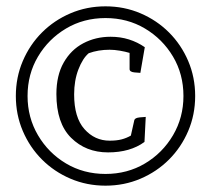

<svg xmlns="http://www.w3.org/2000/svg" viewBox="-20 -803 666 606"><path d="M313 -217Q254 -217 202.5 -239Q151 -261 112.5 -299.5Q74 -338 52 -389.5Q30 -441 30 -500Q30 -559 52 -610.5Q74 -662 112.5 -700.5Q151 -739 202.5 -761Q254 -783 313 -783Q372 -783 423.5 -761Q475 -739 513.5 -700.5Q552 -662 574 -610.5Q596 -559 596 -500Q596 -441 574 -389.5Q552 -338 513.5 -299.5Q475 -261 423.5 -239Q372 -217 313 -217ZM313 -254Q382 -254 437.5 -287Q493 -320 526 -376Q559 -432 559 -500Q559 -569 526 -624.5Q493 -680 437.5 -713Q382 -746 313 -746Q244 -746 188.5 -713Q133 -680 100 -624.5Q67 -569 67 -500Q67 -432 100 -376Q133 -320 188.5 -287Q244 -254 313 -254ZM321 -322Q251 -322 204.5 -368Q158 -414 158 -506Q158 -565 181 -605.5Q204 -646 243 -666.5Q282 -687 329 -687Q360 -687 387 -678.5Q414 -670 437 -654L423 -573Q419 -573 404 -574.5Q389 -576 389 -585V-636Q376 -640 358.5 -643Q341 -646 326 -646Q290 -646 260 -635Q241 -619 227.5 -584Q214 -549 214 -505Q214 -432 246.5 -395.5Q279 -359 326 -359Q348 -359 363.5 -363Q379 -367 393 -375L404 -424Q406 -431 421 -432.5Q436 -434 440 -434L436 -355Q391 -322 321 -322Z"/></svg>

Font: Mate
Style: Italic
Weight: 400
Italic angle: -10.8°
Designer: Eduardo Rodriguez Tunni
Foundry: Eduardo Rodriguez Tunni
Version: Version 1.003; ttfautohint (v1.8.4.7-5d5b);gftools[0.9.24]